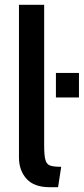

<svg xmlns="http://www.w3.org/2000/svg" viewBox="-20 -770 349 800"><path d="M59 -114V-750H164V-165Q164 -123 169 -104.5Q174 -86 188 -80.5Q202 -75 235 -75L222 10H187Q122 10 90.5 -25Q59 -60 59 -114ZM213 -466H309V-364H213Z"/></svg>

Font: Cabin Medium
Style: Regular
Weight: 500
Designer: Pablo Impallari
Foundry: Pablo Impallari. http://www.impallari.com Igino Marini. http://www.ikern.com
Version: Version 2.200